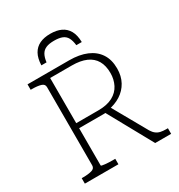

<svg xmlns="http://www.w3.org/2000/svg" viewBox="-209 -1050 1109 1189"><g transform="rotate(-30 345.5 -455.5)"><path d="M327 -911Q282 -911 250.5 -896Q219 -881 201.5 -850Q184 -819 182 -769H219Q223 -802 234.5 -822.5Q246 -843 268 -852.5Q290 -862 326 -862Q362 -862 384 -853Q406 -844 417 -823.5Q428 -803 432 -769H471Q470 -819 452.5 -850Q435 -881 403.5 -896Q372 -911 327 -911ZM371 -328 552 0H666V-40H652Q632 -40 615 -43.5Q598 -47 584 -57.5Q570 -68 559 -86L410 -350ZM190 -49V-674H345Q406 -674 447 -656Q488 -638 508.5 -602.5Q529 -567 529 -514Q529 -469 510 -431.5Q491 -394 451 -372.5Q411 -351 348 -351H174L179 -315H369Q375 -315 379.5 -315.5Q384 -316 389.5 -318Q395 -320 401 -322Q454 -331 494 -356.5Q534 -382 556.5 -423Q579 -464 579 -518Q579 -581 551 -623.5Q523 -666 471 -688Q419 -710 347 -710H49V-671H60Q97 -671 121 -664Q145 -657 145 -635V-75Q145 -53 121 -46Q97 -39 60 -39H49V0H289V-39H276Q261 -39 245.5 -39.5Q230 -40 217.5 -41.5Q205 -43 197.5 -44.5Q190 -46 190 -49Z"/></g></svg>

Font: Roboto Serif 20pt Thin
Style: Regular
Weight: 250
Version: Version 1.008